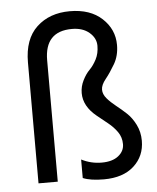

<svg xmlns="http://www.w3.org/2000/svg" viewBox="-51 -734 643 785"><g transform="rotate(-5 270.5 -341.5)"><path d="M512 -137Q512 -74 467.5 -33.5Q423 7 344 7Q289 7 258 -6V-82Q297 -62 341 -62Q385 -62 409.5 -81.5Q434 -101 434 -129.5Q434 -158 418.5 -180Q403 -202 381 -219.5Q359 -237 337 -255Q284 -298 284 -352Q284 -379 296.5 -404Q309 -429 324.5 -444.5Q340 -460 352.5 -484Q365 -508 365 -539.5Q365 -571 338 -594Q311 -617 267 -617Q155 -617 155 -498V0H76V-496Q76 -592 128.5 -641Q181 -690 264.5 -690Q348 -690 396.5 -645Q445 -600 445 -536Q445 -492 425.5 -458.5Q406 -425 387 -401.5Q368 -378 368 -359Q368 -340 383 -322.5Q398 -305 419 -288.5Q440 -272 461 -252.5Q482 -233 497 -203Q512 -173 512 -137Z"/></g></svg>

Font: Hind Madurai
Style: Regular
Weight: 400
Designer: Jyotish Sonowal
Foundry: Indian Type Foundry
Version: Version 0.702;PS 1.0;hotconv 1.0.81;makeotf.lib2.5.63406